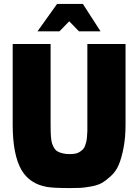

<svg xmlns="http://www.w3.org/2000/svg" viewBox="-20 -957 695 982"><path d="M494.1 -796.9H383.8L334 -848.1L284.2 -796.9H171.9L272 -937H403.8ZM335.9 4.9Q253.4 4.9 219.7 -1Q131.8 -16.6 90.3 -86.9Q44.9 -164.6 44.9 -319.8V-731.9H238.8V-319.8Q238.8 -290.5 239.3 -279.3Q241.2 -236.3 247.1 -220.7Q258.3 -190.4 274.9 -182.1Q300.3 -168.9 335.9 -168.9Q353 -168.9 365.7 -171.4Q385.3 -174.8 403.8 -192.9Q410.6 -199.2 414.8 -210.9Q418.9 -222.7 421.4 -232.4Q423.8 -242.2 425 -258.8Q426.3 -275.4 426.8 -287.6V-731.9H622.1V-319.8Q622.1 -253.4 611.8 -200.4Q601.6 -147.5 587.2 -113.8Q572.8 -80.1 546.9 -56.4Q521 -32.7 500.2 -21Q479.5 -9.3 445.3 -3.2Q411.1 2.9 391.1 3.9Q371.1 4.9 335.9 4.9Z"/></svg>

Font: Squarion Black
Style: Regular
Weight: 900
Designer: Natanael Gama
Version: Version 1.00;September 12, 2019;FontCreator 11.5.0.2425 64-b